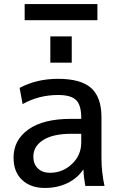

<svg xmlns="http://www.w3.org/2000/svg" viewBox="-20 -920 599 950"><path d="M382 -258H332Q242 -258 193.5 -227Q145 -196 145 -145Q145 -108 167.5 -86.5Q190 -65 227 -65Q290 -65 336 -108.5Q382 -152 382 -215ZM229 -610V-740H335V-610ZM102 -820V-900H462V-820ZM47 -140Q47 -227 120.5 -279.5Q194 -332 332 -332H382V-337Q382 -400 356.5 -425Q331 -450 267 -450Q172 -450 92 -405L77 -485Q161 -530 267 -530Q380 -530 431 -484.5Q482 -439 482 -340V-140Q482 -69 497 0H402Q394 -44 393 -80H391Q363 -38 313.5 -14Q264 10 202 10Q131 10 89 -30Q47 -70 47 -140Z"/></svg>

Font: Mplus 1p Medium
Style: Regular
Weight: 500
Version: Version 1.061